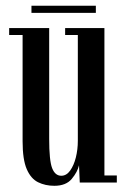

<svg xmlns="http://www.w3.org/2000/svg" viewBox="-20 -618 426 650"><path d="M164 11Q133.5 11 109 -1Q84.5 -13 70.5 -45.5Q56.5 -78 56.5 -139.5V-499.5H11V-523H146.5V-148Q146.5 -74.5 156.5 -48.8Q166.5 -23 187.5 -23Q205 -23 217.5 -40.5Q230 -58 236.8 -85Q243.5 -112 243.5 -141.5V-499.5H200.5V-523H333.5V-24H375.5V0H250L247.5 -58.5Q242.5 -36 223 -12.5Q203.5 11 164 11ZM86.5 -574.5V-598.5H304.5V-574.5Z"/></svg>

Font: Imbue 50pt Medium
Style: Regular
Weight: 500
Designer: Tyler Finck
Foundry: Etcetera Type Company
Version: Version 1.102; ttfautohint (v1.8.3)